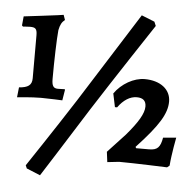

<svg xmlns="http://www.w3.org/2000/svg" viewBox="-54 -732 895 880"><g transform="rotate(5 393.5 -292.5)"><path d="M162 93C162 93 275 -84 365 -228C454 -368 631 -635 631 -635L623 -654L563 -678L302 -265C215 -129 93 53 93 53L99 67ZM26 -254C26 -254 92 -261 136 -261C171 -261 234 -258 234 -258L242 -307L240 -310C240 -310 225 -309 209 -309C188 -309 181 -321 181 -352C181 -436 184 -537 188 -577C193 -602 200 -615 214 -626L206 -649C205 -649 170 -643 107 -636C77 -632 44 -628 24 -626L20 -584L25 -579C25 -579 45 -581 57 -581C81 -581 90 -576 90 -545V-347C90 -315 72 -303 31 -300ZM458 -41 464 6 518 0C583 0 739 6 739 6L750 -3C754 -57 769 -133 769 -133L709 -128C701 -83 688 -69 649 -69H590L587 -75C688 -183 722 -240 722 -295C722 -351 674 -388 602 -388C552 -388 496 -356 464 -310L477 -248H487C512 -283 542 -302 573 -302C602 -302 616 -289 616 -263C616 -231 591 -189 538 -127Z"/></g></svg>

Font: Alegreya SC
Style: Bold
Weight: 700
Designer: Juan Pablo del Peral
Foundry: Huerta Tipografica
Version: Version 2.007;PS 002.007;hotconv 1.0.88;makeotf.lib2.5.64775